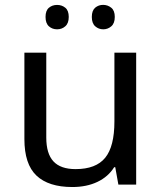

<svg xmlns="http://www.w3.org/2000/svg" viewBox="-20 -750 658 780"><path d="M168 -536.1V-190.9Q168 -126 197 -94.5Q226.1 -63 287.1 -63Q369.6 -63 407.2 -108.9Q444.8 -154.8 444.8 -256.8V-536.1H533.2V0H460.9L448.2 -70.8H443.8Q419.9 -32.2 376 -11.2Q332 9.8 273.9 9.8Q177.2 9.8 128.2 -36.6Q79.1 -83 79.1 -185.1V-536.1ZM366.7 -718.8Q380.9 -730.5 399.4 -730.2Q418 -730 432.1 -718.5Q446.3 -707 446.3 -681.2Q446.3 -655.3 432.1 -643.1Q418 -630.9 399.4 -630.9Q380.9 -630.9 366.9 -643.1Q353 -655.3 353 -681.2Q353 -707 366.7 -718.8ZM245.1 -643.1Q231.4 -630.9 211.9 -630.9Q192.4 -630.9 178.7 -643.1Q165 -655.3 165 -681.2Q165 -707 178.7 -718.5Q192.4 -730 211.9 -730Q231.4 -730 245.4 -718.5Q259.3 -707 259.3 -681.2Q259.3 -655.3 245.1 -643.1Z"/></svg>

Font: NotoSans
Style: Regular
Weight: 400
Designer: Monotype Design team
Foundry: Monotype Imaging Inc.
Version: Version 1.04